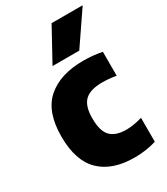

<svg xmlns="http://www.w3.org/2000/svg" viewBox="-201 -896 865 995"><g transform="rotate(-30 231.5 -399.0)"><path d="M303 10.5Q170 10.5 98.5 -59Q27 -128.5 27 -273Q27 -421.5 105 -489.5Q183 -557.5 320 -557.5Q381 -557.5 433 -546.5V-403.5Q389 -411 350 -411Q278 -411 245.5 -379.8Q213 -348.5 213 -275.5Q213 -197.5 244 -166.8Q275 -136 337.5 -136Q359 -136 381.8 -139.8Q404.5 -143.5 433 -151.5V-8.5Q373.5 10.5 303 10.5ZM170 -613 277 -808H463L330 -613Z"/></g></svg>

Font: Encode Sans SmCnd XBd
Style: Regular
Weight: 800
Width: 4
Designer: Multiple Designers
Foundry: Impallari Type
Version: Version 3.002; ttfautohint (v1.8.3) -l 8 -r 50 -G 200 -x 14 